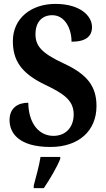

<svg xmlns="http://www.w3.org/2000/svg" viewBox="-20 -744 546 985"><path d="M239 10C382 10 475 -71 475 -200C475 -300 429 -362 308 -418C189 -473 162 -511 162 -569C162 -631 196 -666 248 -666C314 -666 347 -596 347 -530C422 -530 452 -559 452 -605C452 -663 391 -724 264 -724C141 -724 46 -651 46 -533C46 -434 89 -368 210 -310C306 -264 358 -230 358 -157C358 -94 320 -47 254 -47C185 -47 127 -104 125 -217C74 -217 29 -192 29 -128C29 -61 77 10 239 10ZM153 208V221H205C234 178 273 113 289 71V61H188C181 106 164 167 153 208Z"/></svg>

Font: Noto Serif Devanagari Condensed
Style: Bold
Weight: 700
Width: 3
Designer: Universal Thirst, Indian Type Foundry and the Monotype Design Team
Foundry: Monotype Imaging Inc.
Version: Version 2.004